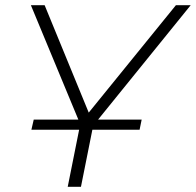

<svg xmlns="http://www.w3.org/2000/svg" viewBox="-20 -720 755 740"><path d="M241 0 285 -220H101L110 -259H282L99 -700H152L322 -286L658 -700H715L358 -259H526L518 -220H336L292 0Z"/></svg>

Font: Montserrat Light
Style: Italic
Weight: 300
Italic angle: -11.3°
Designer: Julieta Ulanovsky
Foundry: Julieta Ulanovsky
Version: Version 9.000; ttfautohint (v1.8.4.7-5d5b)